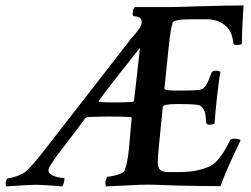

<svg xmlns="http://www.w3.org/2000/svg" viewBox="-33 -668 905 692"><path d="M-10.7 3.9Q-12.7 -2 -12.7 -5.9Q-12.7 -10.7 -9.8 -18.1Q-6.8 -25.4 -4.9 -25.4Q5.9 -25.4 29.3 -33.7Q52.7 -42 65.4 -54.7Q92.8 -82 131.8 -132.8L438.5 -527.3Q476.6 -569.3 477.5 -585.9Q478.5 -598.6 470.7 -604Q462.9 -609.4 450.2 -609.4Q445.3 -609.4 445.3 -617.2Q445.3 -637.7 453.1 -642.6H468.8Q504.9 -642.6 526.9 -642.6Q548.8 -642.6 563.5 -642.6Q578.1 -642.6 592.8 -642.6Q607.4 -642.6 629.4 -643.6Q651.4 -644.5 687.5 -645.5Q794.9 -648.4 844.7 -648.4Q838.9 -562.5 838.9 -510.7Q834 -505.9 819.3 -505.9Q807.6 -505.9 807.6 -512.7Q803.7 -558.6 775.9 -578.6Q748 -598.6 712.9 -598.6H659.2Q592.8 -598.6 588.9 -585.9Q581.1 -558.6 575.2 -500L559.6 -349.6V-348.6Q559.6 -341.8 594.7 -341.8H634.8Q669.9 -341.8 685.5 -344.2Q701.2 -346.7 709.5 -360.4Q717.8 -374 729.5 -406.2Q732.4 -413.1 745.1 -413.1Q758.8 -413.1 761.7 -408.2Q758.8 -398.4 755.9 -374.5Q752.9 -350.6 749.5 -321.3Q746.1 -292 743.7 -265.6Q741.2 -239.3 740.2 -222.7Q736.3 -218.8 722.7 -218.8Q710.9 -218.8 710 -225.6Q709 -242.2 707 -257.3Q705.1 -272.5 691.4 -285.2Q687.5 -290 666 -291.5Q644.5 -293 607.4 -293Q554.7 -293 553.7 -283.2L540 -144.5Q536.1 -106.4 535.6 -85.4Q535.2 -64.5 543.9 -56.2Q552.7 -47.9 574.2 -47.9H616.2Q679.7 -47.9 726.6 -70.3Q760.7 -88.9 795.9 -162.1Q798.8 -168 810.5 -168Q830.1 -168 834 -162.1Q806.6 -105.5 788.6 -64Q770.5 -22.5 761.7 2.9Q736.3 2.9 698.7 2.4Q661.1 2 612.3 1Q563.5 -1 528.3 -2Q493.2 -2.9 473.6 -2L348.6 3.9Q346.7 -2 346.7 -7.8Q346.7 -14.6 349.6 -22.9Q352.5 -31.2 354.5 -31.2Q362.3 -31.2 375.5 -34.2Q388.7 -37.1 400.9 -42Q413.1 -46.9 415 -50.8Q425.8 -74.2 431.6 -130.9L441.4 -240.2Q443.4 -246.1 435.5 -246.1Q420.9 -247.1 401.9 -247.6Q382.8 -248 360.4 -248Q350.6 -248 331.1 -247.6Q311.5 -247.1 282.2 -246.1Q278.3 -246.1 274.4 -242.2Q259.8 -221.7 241.2 -197.3Q222.7 -172.9 205.1 -149.9Q187.5 -127 174.8 -110.4Q162.1 -93.8 159.2 -87.9Q149.4 -73.2 145.5 -66.9Q141.6 -60.5 141.6 -53.7Q141.6 -44.9 151.9 -38.6Q162.1 -32.2 175.8 -29.3Q189.5 -26.4 198.2 -26.4Q199.2 -26.4 199.2 -23.4Q199.2 -9.8 191.4 3.9Q185.5 2.9 168.9 2Q152.3 1 132.3 -0.5Q112.3 -2 96.7 -2Q81.1 -2 58.6 -0.5Q36.1 1 17.1 2Q-2 2.9 -10.7 3.9ZM382.8 -298.8Q402.3 -298.8 417.5 -299.3Q432.6 -299.8 445.3 -300.8Q446.3 -300.8 448.2 -302.7Q450.2 -304.7 450.2 -305.7L471.7 -496.1Q410.2 -418.9 373 -371.1Q335.9 -323.2 323.2 -304.7V-300.8Q332 -299.8 346.7 -299.3Q361.3 -298.8 382.8 -298.8Z"/></svg>

Font: Crimson Text SemiBold
Style: Italic
Weight: 600
Italic angle: -11°
Designer: Sebastian Kosch
Foundry: Sebastian Kosch
Version: Version 1.100; ttfautohint (v1.8.4)